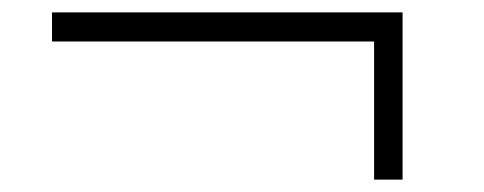

<svg xmlns="http://www.w3.org/2000/svg" viewBox="-20 -445 782 310"><path d="M584 -155V-378H64V-425H630V-155Z"/></svg>

Font: M PLUS 1 Light
Style: Regular
Weight: 300
Designer: Coji Morishita
Foundry: UNDERFOREST DESIGN
Version: Version 1.001